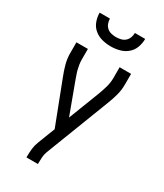

<svg xmlns="http://www.w3.org/2000/svg" viewBox="-233 -1043 965 1132"><g transform="rotate(30 250.0 -477.5)"><path d="M148 0V-7Q148 -34 151 -60Q154 -86 164 -111L209 -227L98 -516Q84 -551 74 -587.5Q64 -624 64 -662V-735H142V-662Q142 -646 144.5 -630.5Q147 -615 150.5 -600Q154 -585 159.5 -570Q165 -555 170 -540L248 -329L330 -541Q341 -570 349.5 -600.5Q358 -631 358 -662V-735H436V-662Q436 -624 426 -587.5Q416 -551 402 -516L236 -86Q229 -67 227.5 -47Q226 -27 226 -7V0ZM250 -815Q220 -815 191 -822.5Q162 -830 139 -849Q116 -868 105.5 -896.5Q95 -925 95 -955H165Q165 -939 171 -923Q177 -907 189 -896.5Q201 -886 217.5 -882Q234 -878 250 -878Q266 -878 282.5 -882Q299 -886 311 -896.5Q323 -907 329 -923Q335 -939 335 -955H405Q405 -925 394.5 -896.5Q384 -868 361 -849Q338 -830 309 -822.5Q280 -815 250 -815Z"/></g></svg>

Font: Iosevka Term Curly
Style: Regular
Weight: 400
Designer: Belleve Invis
Foundry: Belleve Invis
Version: Version 32.3.0